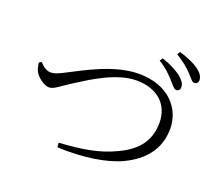

<svg xmlns="http://www.w3.org/2000/svg" viewBox="-126 -968 1251 1108"><g transform="rotate(20 500.0 -413.5)"><path d="M856.8 -580C870.8 -580.8 878.5 -591.1 877.5 -607.8C876.5 -627.2 864.7 -644.9 837.7 -667.2C810.8 -686.7 770.2 -709 719.9 -725.3L707.6 -707C754.2 -678.6 783.7 -649.1 805.7 -623.4C827.8 -600.8 840.2 -579.2 856.8 -580ZM321.9 -62.4 324.1 -35.1C479.7 -27.6 623.9 -49.9 712.7 -92.2C821.2 -143.2 899.6 -227.7 899.6 -357.4C899.6 -481.2 805.6 -594.6 623.2 -594.6C474.1 -594.6 320.2 -506.8 225.5 -458.6C172.7 -430.6 156.9 -427.6 137.2 -427.6C116.1 -427.6 91.5 -442.9 70.4 -467L55.6 -457.2C59.2 -437.2 62.1 -417.6 72.1 -401.3C87.5 -375.5 129.6 -343.1 160 -343.1C189.2 -343.1 216.1 -371.1 290.1 -417.6C364.8 -464.8 500.2 -553.9 622.4 -553.9C750.5 -553.9 829.4 -481.4 829.4 -369.3C829.4 -262 775.9 -188.1 663.4 -135.4C562.6 -86.1 455.2 -70.6 321.9 -62.4ZM938.9 -654.4C954 -654.4 963.1 -665.9 962.1 -681C961.1 -702.7 947.7 -721.2 921.5 -740.8C895 -759.6 853.8 -778.1 801.1 -794.2L790.6 -775.9C836.9 -747.2 865.2 -723.4 888.7 -699C912.2 -675.4 923.6 -653.6 938.9 -654.4Z"/></g></svg>

Font: Source Han Serif CN VF
Style: Regular
Weight: 250
Designer: Ryoko NISHIZUKA 西塚涼子 (kana & ideographs); Frank Grießhammer (Latin, Greek & Cyrillic); Wenlong ZHANG 张文龙 (bopomofo); San
Foundry: Adobe
Version: Version 2.002;hotconv 1.1.0;makeotfexe 2.6.0